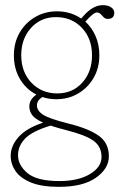

<svg xmlns="http://www.w3.org/2000/svg" viewBox="-20 -479 464 746"><path d="M246 1Q326 21 364.5 49Q403 77 403 128.5Q403 176 352.8 211.5Q302.5 247 208.5 247Q141.5 247 100.2 230Q59 213 40.2 185.5Q21.5 158 21.5 126.5Q21.5 88 52 53.5Q82.5 19 147.5 -2.5Q114.5 -17.5 104.2 -33Q94 -48.5 94 -65Q94 -93 121.5 -111.5Q82 -131.5 58 -171.2Q34 -211 34 -264Q34 -314 56.5 -352.5Q79 -391 117 -413Q155 -435 201 -435Q254.5 -435 295.5 -407L307 -420Q342.5 -459 379.5 -459Q399 -459 411.5 -450.8Q424 -442.5 424 -429.5Q424 -405.5 398.5 -405.5Q389 -405.5 383 -411.8Q377 -418 371.2 -424.2Q365.5 -430.5 356 -430.5Q343.5 -430.5 311.5 -395Q336.5 -372.5 351.2 -339Q366 -305.5 366 -264.5Q366 -214.5 343.5 -176Q321 -137.5 283.2 -115.5Q245.5 -93.5 199 -93.5Q170.5 -93.5 144.5 -102Q123.5 -88.5 123.5 -69.5Q123.5 -48.5 147.8 -33Q172 -17.5 246 1ZM197.5 -412.5Q138.5 -412.5 100.5 -370.5Q62.5 -328.5 62.5 -264.5Q62.5 -199 102.2 -157.5Q142 -116 202.5 -116Q262 -116 299.8 -158Q337.5 -200 337.5 -264Q337.5 -329.5 298 -371Q258.5 -412.5 197.5 -412.5ZM50 124Q50 163 87 193.8Q124 224.5 211 224.5Q284 224.5 329.2 197.5Q374.5 170.5 374.5 131Q374.5 90 342.8 67.5Q311 45 235 26Q201.5 17.5 176.5 9Q104.5 31 77.2 59.8Q50 88.5 50 124Z"/></svg>

Font: Fraunces 144pt S100 Thin
Style: Regular
Weight: 100
Version: Version 1.000; ttfautohint (v1.8.3)